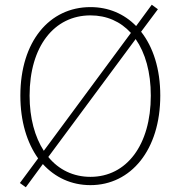

<svg xmlns="http://www.w3.org/2000/svg" viewBox="-20 -769 754 811"><path d="M362 13C533 13 657 -136 657 -365C657 -478 627 -570 576 -635L647 -730L621 -749L555 -659C504 -711 438 -739 362 -739C189 -739 66 -594 66 -365C66 -256 94 -166 141 -100L64 4L89 22L161 -76C213 -19 282 13 362 13ZM362 -22C290 -22 228 -52 184 -106L553 -604C594 -545 617 -464 617 -365C617 -157 515 -22 362 -22ZM165 -132C127 -191 105 -270 105 -365C105 -573 209 -704 362 -704C431 -704 489 -678 533 -630Z"/></svg>

Font: Harano Aji Gothic ExtraLight
Style: Regular
Weight: 250
Foundry: Masamichi Hosoda
Version: HaranoAjiGothic-ExtraLight version 20230610;ttx 4.39.4